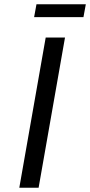

<svg xmlns="http://www.w3.org/2000/svg" viewBox="-20 -875 420 895"><path d="M70 0 193 -700H283L160 0ZM139 -795 150 -855H380L369 -795Z"/></svg>

Font: Cuprum
Style: Italic
Weight: 400
Italic angle: -10°
Designer: Jovanny Lemonad
Foundry: Jovanny Lemonad
Version: Version 3.000